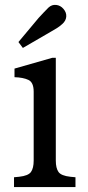

<svg xmlns="http://www.w3.org/2000/svg" viewBox="-20 -761 356 781"><path d="M37 0V-40L58 -42Q95 -46 106 -61.5Q117 -77 117 -108V-388Q117 -426 95.5 -436Q74 -446 39 -447V-482L193 -526H207V-108Q207 -77 218 -61.5Q229 -46 266 -42L287 -40V0ZM73 -566 55 -590 137 -688Q148 -700 157.5 -710Q167 -720 177 -730Q191 -743 208.5 -741Q226 -739 238 -725Q251 -710 249.5 -693Q248 -676 233 -663Q222 -653 210.5 -646Q199 -639 185 -631Z"/></svg>

Font: Hedvig Letters Serif 12pt
Style: Regular
Weight: 400
Designer: Alexander Örn & Tor Weibull
Foundry: Kanon Foundry
Version: Version 1.000; ttfautohint (v1.8.4.7-5d5b)